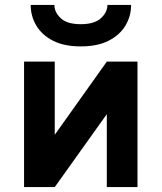

<svg xmlns="http://www.w3.org/2000/svg" viewBox="-20 -762 658 782"><path d="M78 0V-511H203V-213L415 -511H540V0H415V-297L203 0ZM309 -573Q241 -573 195.8 -596.2Q150.5 -619.5 127.8 -658Q105 -696.5 105 -742H201.5Q201.5 -712 227.5 -687.8Q253.5 -663.5 309 -663.5Q364.5 -663.5 391 -687.8Q417.5 -712 417.5 -742H514Q514 -696.5 491 -658Q468 -619.5 422.5 -596.2Q377 -573 309 -573Z"/></svg>

Font: Overpass
Style: Bold
Weight: 700
Designer: Delve Withrington, Dave Bailey, Thomas Jockin
Foundry: Delve Fonts LLC
Version: Version 4.000; ttfautohint (v1.8.3)